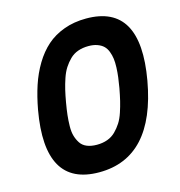

<svg xmlns="http://www.w3.org/2000/svg" viewBox="-107 -823 861 916"><g transform="rotate(-15 323.0 -364.5)"><path d="M65.9 -365.2Q77.6 -429.2 95 -481.7Q112.3 -534.2 140.1 -580.6Q168 -627 203.9 -658.7Q239.7 -690.4 289.6 -708.7Q339.4 -727.1 399.9 -727.1Q669.9 -727.1 606 -365.2Q541.5 -2 272 -2Q1.5 -2 65.9 -365.2ZM467.8 -365.2Q472.7 -394 475.6 -416.5Q478.5 -439 479.5 -464.1Q480.5 -489.3 478 -507.6Q475.6 -525.9 468.8 -543.7Q461.9 -561.5 450.4 -572.5Q439 -583.5 420.4 -590.3Q401.9 -597.2 377 -597.2Q348.1 -597.2 324.7 -588.9Q301.3 -580.6 284.2 -563.7Q267.1 -546.9 254.2 -526.9Q241.2 -506.8 231.7 -478.8Q222.2 -450.7 216.1 -424.8Q210 -398.9 204.1 -365.2Q198.2 -331.1 195.3 -305.4Q192.4 -279.8 191.9 -251.2Q191.4 -222.7 197.3 -202.6Q203.1 -182.6 214.1 -165.8Q225.1 -148.9 245.6 -140.4Q266.1 -131.8 294.9 -131.8Q323.7 -131.8 347.2 -140.4Q370.6 -148.9 387.7 -166Q404.8 -183.1 417.5 -202.9Q430.2 -222.7 439.7 -251.2Q449.2 -279.8 455.3 -305.4Q461.4 -331.1 467.8 -365.2Z"/></g></svg>

Font: SVN-Poppins SemiBold
Style: Italic
Weight: 600
Italic angle: -10°
Designer: Ninad Kale (Devanagari), Jonny Pinhorn (Latin)
Foundry: Indian Type Foundry
Version: Version 3.002 2017